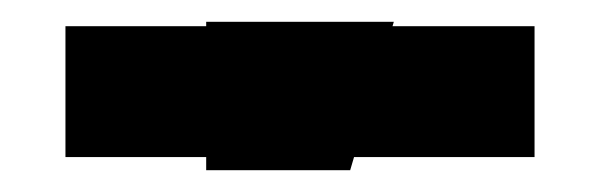

<svg xmlns="http://www.w3.org/2000/svg" viewBox="-20 -750 550 176"><path d="M40 -606V-726H218V-606ZM292 -606V-726H470V-606ZM169 -594V-730H341L301 -594Z"/></svg>

Font: Tektur ExtraBold
Style: Regular
Weight: 800
Designer: Adam Jagosz
Foundry: Adam Jagosz
Version: Version 1.005;gftools[0.9.30]